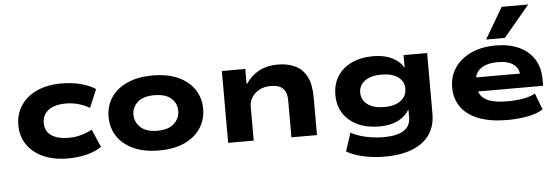

<svg xmlns="http://www.w3.org/2000/svg" viewBox="-57 -964 3893 1339"><g transform="rotate(-5 1890.0 -294.0)"><path d="M384 11Q285 11 212.5 -22Q140 -55 100 -113.5Q60 -172 60 -250Q60 -328 100 -388Q140 -448 213 -481Q286 -514 384 -514Q460 -514 522 -497Q584 -480 622 -454L569 -327Q533 -348 491 -360Q449 -372 404 -372Q324 -372 281 -339.5Q238 -307 238 -250Q238 -193 281 -162.5Q324 -132 402 -132Q449 -132 490 -143.5Q531 -155 567 -175L621 -49Q582 -22 521 -5.5Q460 11 384 11Z M1023 11Q918 11 843.5 -23.5Q769 -58 730.5 -117.5Q692 -177 692 -252Q692 -328 730.5 -387Q769 -446 843.5 -480Q918 -514 1023 -514Q1129 -514 1202.5 -480Q1276 -446 1315 -387Q1354 -328 1354 -252Q1354 -177 1315.5 -117.5Q1277 -58 1203 -23.5Q1129 11 1023 11ZM1023 -127Q1101 -127 1140.5 -164Q1180 -201 1180 -253Q1180 -305 1140.5 -340.5Q1101 -376 1023 -376Q945 -376 905.5 -340.5Q866 -305 866 -253Q866 -201 906 -164Q946 -127 1023 -127Z M1507 0V-503H1671V-399H1675Q1711 -454 1767.5 -484Q1824 -514 1897 -514Q1969 -514 2021.5 -488.5Q2074 -463 2101.5 -408Q2129 -353 2129 -263V0H1950V-257Q1950 -298 1937 -322.5Q1924 -347 1899 -358Q1874 -369 1836 -369Q1792 -369 1758.5 -351.5Q1725 -334 1705.5 -304.5Q1686 -275 1686 -241V0Z M2585 191Q2507 191 2435 174.5Q2363 158 2321 131L2363 3Q2389 19 2426 30.5Q2463 42 2505.5 48.5Q2548 55 2590 55Q2686 55 2733 24Q2780 -7 2780 -67V-119H2777Q2752 -76 2699.5 -49Q2647 -22 2569 -22Q2482 -22 2417.5 -52Q2353 -82 2317 -137Q2281 -192 2281 -268Q2281 -343 2316.5 -398.5Q2352 -454 2416.5 -484Q2481 -514 2567 -514Q2644 -514 2698.5 -487Q2753 -460 2779 -413V-503H2944V-78Q2944 6 2903.5 66Q2863 126 2783 158.5Q2703 191 2585 191ZM2613 -154Q2688 -154 2729.5 -185.5Q2771 -217 2771 -269Q2771 -320 2729.5 -350.5Q2688 -381 2613 -381Q2539 -381 2497 -350.5Q2455 -320 2455 -269Q2455 -217 2497 -185.5Q2539 -154 2613 -154Z M3462 11Q3344 11 3262 -20.5Q3180 -52 3138.5 -110.5Q3097 -169 3097 -249Q3097 -325 3136.5 -384.5Q3176 -444 3250 -479Q3324 -514 3426 -514Q3517 -514 3585.5 -483Q3654 -452 3692 -393Q3730 -334 3730 -249V-205H3238V-304H3599L3579 -283Q3577 -341 3538.5 -369Q3500 -397 3428 -397Q3377 -397 3341 -383Q3305 -369 3285.5 -341.5Q3266 -314 3266 -273V-256Q3266 -211 3286 -180.5Q3306 -150 3351.5 -134.5Q3397 -119 3475 -119Q3533 -119 3584 -128Q3635 -137 3668 -156L3712 -41Q3669 -14 3602.5 -1.5Q3536 11 3462 11ZM3362 -561 3490 -779H3676L3493 -561Z"/></g></svg>

Font: Nunito Sans 7pt Expanded ExtraBold
Style: Regular
Weight: 800
Width: 7
Designer: Vernon Adams
Foundry: Vernon Adams
Version: Version 3.101;gftools[0.9.27]